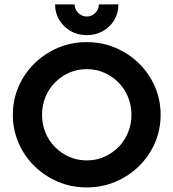

<svg xmlns="http://www.w3.org/2000/svg" viewBox="-20 -826 776 859"><path d="M368.1 12.5Q299.3 12.5 239.6 -12.8Q179.9 -38.2 134.4 -82.6Q88.9 -127.1 63.2 -186.1Q37.5 -245.1 37.5 -312.5Q37.5 -379.9 63.2 -438.9Q88.9 -497.9 134.4 -542.4Q179.9 -586.8 239.6 -612.2Q299.3 -637.5 368.1 -637.5Q436.8 -637.5 496.5 -612.2Q556.2 -586.8 601.7 -542.4Q647.2 -497.9 672.9 -438.9Q698.6 -379.9 698.6 -312.5Q698.6 -245.1 672.9 -186.1Q647.2 -127.1 601.7 -82.6Q556.2 -38.2 496.5 -12.8Q436.8 12.5 368.1 12.5ZM368.1 -108.3Q410.4 -108.3 446.5 -124.3Q482.6 -140.3 510.1 -168.1Q537.5 -195.8 552.8 -233Q568.1 -270.1 568.1 -312.5Q568.1 -354.9 552.8 -392Q537.5 -429.2 510.1 -456.9Q482.6 -484.7 446.5 -500.7Q410.4 -516.7 368.1 -516.7Q325.7 -516.7 289.6 -500.7Q253.5 -484.7 226 -456.9Q198.6 -429.2 183.3 -392Q168.1 -354.9 168.1 -312.5Q168.1 -270.1 183.3 -233Q198.6 -195.8 226 -168.1Q253.5 -140.3 289.6 -124.3Q325.7 -108.3 368.1 -108.3ZM368.1 -668.8Q328.5 -668.8 296.5 -686.8Q264.6 -704.9 245.5 -736.1Q226.4 -767.4 226.4 -806.2H313.9Q313.9 -784 330.2 -768.1Q346.5 -752.1 368.1 -752.1Q390.3 -752.1 406.2 -768.1Q422.2 -784 422.2 -806.2H509.7Q509.7 -766.7 491 -735.8Q472.2 -704.9 440.3 -686.8Q408.3 -668.8 368.1 -668.8Z"/></svg>

Font: Afacad Flux
Style: Bold
Weight: 700
Designer: Kristian Moeller
Foundry: Dicotype
Version: Version 1.100